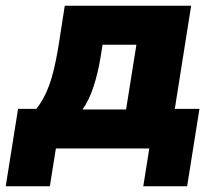

<svg xmlns="http://www.w3.org/2000/svg" viewBox="-48 -518 752 670"><path d="M-28 132 15 -138H79Q99 -164 113 -194.5Q127 -225 137.5 -266Q148 -307 157 -363L178 -498H619L562 -138H648L605 132H452L473 0H147L126 132ZM240 -136H392L428 -362H310L302 -313Q294 -264 278.5 -216Q263 -168 240 -136Z"/></svg>

Font: Nunito Sans 10pt Black
Style: Italic
Weight: 900
Italic angle: -9°
Designer: Vernon Adams
Foundry: Vernon Adams
Version: Version 3.101;gftools[0.9.27]